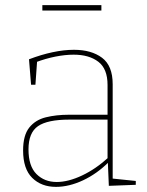

<svg xmlns="http://www.w3.org/2000/svg" viewBox="-20 -722 574 748"><path d="M419 -19 412 -27 509 -17V-2L404 2L400 -94L404 -91Q358 -45 303.5 -19.5Q249 6 198 6Q141 6 105.5 -29Q70 -64 70 -136Q70 -195 94 -225Q118 -255 158.5 -265Q199 -275 248 -275H406L399 -268V-391Q399 -454 363 -481.5Q327 -509 267 -509Q234 -509 196 -501.5Q158 -494 118 -479L125 -490L118 -392H101L93 -491Q140 -509 184.5 -518.5Q229 -528 268 -528Q336 -528 377.5 -497Q419 -466 419 -394ZM91 -140Q91 -75 122 -44Q153 -13 201 -13Q246 -13 300 -38.5Q354 -64 404 -110L399 -99V-263L406 -256H250Q165 -256 128 -230.5Q91 -205 91 -140ZM375 -702V-681H145V-702Z"/></svg>

Font: Bitter Thin Thin
Style: Regular
Weight: 250
Version: Version 2.002